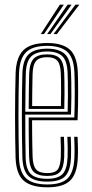

<svg xmlns="http://www.w3.org/2000/svg" viewBox="-20 -790 392 817"><path d="M181.5 7Q113.8 7 81.3 -20.9Q48.8 -48.9 46.3 -118.4Q45.3 -153.8 44.7 -199.9Q44 -246 44 -295.9Q44 -345.7 44.7 -393.5Q45.3 -441.3 46.5 -480Q49.2 -547.6 80.4 -577.3Q111.6 -607 180.7 -607Q245.6 -607 276.9 -579.1Q308.2 -551.1 311.1 -482.1Q311.7 -468.3 312.1 -447.1Q312.5 -425.9 312.5 -399.2Q312.6 -372.4 312.1 -341.7Q311.6 -311 310.1 -278.3H116.5Q116.6 -250.1 116.8 -223.3Q117.1 -196.5 117.5 -171.5Q118 -146.5 118.7 -123.3Q120 -84.7 133.6 -69Q147.3 -53.4 181.5 -53.4Q212.6 -53.4 224.8 -67.9Q236.9 -82.4 238.7 -121.9Q239.4 -137.4 239.1 -159.8Q238.9 -182.1 237.7 -208H252.2Q253.4 -181 253.6 -159.3Q253.9 -137.6 253.2 -121.3Q251.3 -75.9 235.4 -58.6Q219.5 -41.3 181.5 -41.3Q140.2 -41.3 122.8 -59.3Q105.4 -77.3 103.9 -122Q103.4 -143.4 102.9 -172.4Q102.5 -201.4 102.2 -232.5Q102 -263.5 102 -290.3H296.3Q297.4 -320.4 297.8 -348.8Q298.2 -377.3 298.1 -402.5Q298 -427.6 297.6 -447.9Q297.2 -468.2 296.6 -481.8Q293.8 -546 265.3 -570.4Q236.7 -594.9 180.7 -594.9Q117.7 -594.9 90.5 -567.4Q63.3 -539.9 61 -479.3Q59.7 -439.9 59.1 -392.6Q58.5 -345.3 58.5 -296.2Q58.5 -247.2 59.2 -201.5Q59.8 -155.8 60.7 -119.5Q62.9 -56.4 91.5 -30.7Q120.1 -5.1 181.5 -5.1Q241.7 -5.1 267.7 -30.8Q293.8 -56.6 296.6 -119.1Q297.1 -130.3 297.2 -144.7Q297.3 -159.1 296.9 -175.3Q296.5 -191.6 295.6 -208H310.1Q311.3 -185.8 311.7 -161.8Q312.1 -137.7 311.1 -118.5Q308.2 -50.4 278.6 -21.7Q249 7 181.5 7ZM181.5 -17.1Q126.5 -17.1 101.9 -40.2Q77.3 -63.3 75.2 -120.1Q74 -158.4 73.5 -205.6Q73 -252.7 73 -302.1Q73 -351.5 73.6 -397.2Q74.2 -442.9 75.3 -478.1Q77.5 -536.3 102.7 -559.6Q127.9 -582.9 180.7 -582.9Q230.3 -582.9 255 -561Q279.7 -539.1 282.1 -481.2Q282.9 -466.1 283.4 -439.4Q283.9 -412.6 283.7 -377.6Q283.5 -342.7 282.1 -302.4H87.6Q87.5 -250.4 87.8 -209.6Q88.1 -168.9 89 -121.1Q89.8 -71.5 110.3 -50.3Q130.8 -29.2 181.5 -29.2Q226.2 -29.2 245.7 -48.9Q265.2 -68.6 267.6 -120.2Q268.3 -137 268.1 -159.6Q267.8 -182.1 266.6 -208H281.1Q282.3 -183.4 282.6 -160.5Q282.9 -137.6 282.1 -119.7Q279.5 -62.7 257.1 -39.9Q234.7 -17.1 181.5 -17.1ZM87.6 -314.5H267.9Q269 -349.5 269 -382.1Q269.1 -414.6 268.7 -440.4Q268.4 -466.2 267.6 -480.7Q265.5 -531.9 244.6 -551.3Q223.7 -570.8 180.7 -570.8Q135 -570.8 113.3 -550.3Q91.6 -529.8 89.7 -477.5Q88.9 -449.7 88.4 -404.7Q87.9 -359.6 87.6 -314.5ZM102.1 -326.6Q102.3 -348.2 102.5 -373.2Q102.6 -398.3 103.1 -424.7Q103.6 -451.1 104.2 -476.7Q105.9 -522.4 123.6 -540.5Q141.2 -558.7 180.7 -558.7Q218.4 -558.7 234.9 -541.1Q251.4 -523.5 253.2 -479.7Q253.7 -467.7 254.1 -445Q254.6 -422.4 254.5 -392.1Q254.5 -361.8 253.5 -326.6ZM116.8 -338.7H239.1Q239.9 -369.6 240 -397.6Q240 -425.6 239.6 -447Q239.1 -468.4 238.7 -479.3Q237 -517.4 223.7 -532Q210.5 -546.6 180.7 -546.6Q148.1 -546.6 134.1 -531.1Q120 -515.6 118.7 -476.2Q118.3 -455.6 117.8 -433.8Q117.4 -412.1 117.1 -388.5Q116.9 -364.9 116.8 -338.7ZM153.4 -645 234.8 -770.2H251.7L167.3 -645ZM207.8 -645 300.8 -770.2H317.7L221.9 -645ZM180.6 -645 267.8 -770.2H284.7L194.5 -645Z"/></svg>

Font: Big Shoulders Inline Display SC Thin
Style: Regular
Weight: 100
Designer: Patric King
Foundry: XO Type Co
Version: Version 2.002